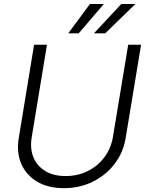

<svg xmlns="http://www.w3.org/2000/svg" viewBox="-20 -958 753 990"><path d="M641.1 -727.5H707.5L627.9 -246.1Q615.7 -171.9 571.3 -113.5Q526.9 -55.2 459 -21.5Q391.1 12.2 309.1 12.2Q227.5 12.2 171.1 -21.5Q114.7 -55.2 89.6 -113.5Q64.5 -171.9 76.7 -246.1L155.8 -727.5H222.2L143.6 -250.5Q133.8 -192.9 152.1 -147.7Q170.4 -102.5 212.9 -76.4Q255.4 -50.3 318.4 -50.3Q381.8 -50.3 433.3 -76.4Q484.9 -102.5 518.6 -147.7Q552.2 -192.9 562 -250.5ZM464.4 -786.1 605.5 -937.5H678.2L522.5 -786.1ZM332 -786.1 443.8 -937.5H515.6L385.7 -786.1Z"/></svg>

Font: Inter Tight Light
Style: Italic
Weight: 300
Italic angle: -9.39999°
Designer: Rasmus Andersson
Foundry: rsms
Version: Version 3.004